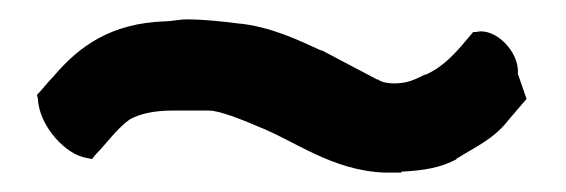

<svg xmlns="http://www.w3.org/2000/svg" viewBox="-20 -378 584 198"><path d="M18 -280 19 -277C20 -248 48 -218 70 -215L75 -214L78 -218C90 -230 100 -245 114 -255C125 -261 140 -264 158 -264H195C202 -264 211 -261 220 -258C228 -255 236 -252 245 -248C284 -233 322 -202 377 -200H394V-201C416 -202 435 -205 451 -214V-215H452C469 -226 489 -234 505 -255L523 -276L514 -302C516 -324 491 -350 471 -345H468L457 -332C445 -318 433 -307 419 -301H418C408 -296 400 -292 387 -292C378 -292 372 -294 370 -296H369C352 -305 333 -315 312 -326H311C289 -336 259 -351 224 -354C208 -356 190 -358 173 -358C164 -358 157 -356 150 -356C95 -354 62 -331 35 -299C29 -293 23 -285 18 -280Z"/></svg>

Font: SolarCharger
Style: 750
Weight: 700
Designer: Mew Too
Foundry: Cannot Into Space Fonts/KineticPlasma Fonts
Version: Version 1.100